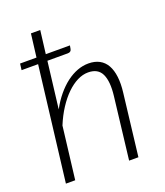

<svg xmlns="http://www.w3.org/2000/svg" viewBox="-135 -820 784 912"><g transform="rotate(-20 257.5 -364.0)"><path d="M31 -610.5H114L128.5 -727.5H175.5L161 -610.5H283L280 -593.5Q277.5 -578.5 260.5 -578.5H157.5L129 -343Q149 -380 173.2 -409.2Q197.5 -438.5 224.2 -458.8Q251 -479 279 -489.5Q307 -500 335.5 -500Q367.5 -500 390.8 -487.5Q414 -475 427.5 -451Q441 -427 445.2 -392.2Q449.5 -357.5 444 -313L407 0H360L397 -313Q405.5 -384.5 387.5 -422.5Q369.5 -460.5 319.5 -460.5Q292.5 -460.5 265 -446.8Q237.5 -433 211.2 -407.5Q185 -382 161.5 -346Q138 -310 119.5 -265L87.5 0H40.5L110.5 -578.5H27Z"/></g></svg>

Font: Lato Light
Style: Italic
Weight: 300
Italic angle: -7°
Designer: Lukasz Dziedzic
Foundry: tyPoland Lukasz Dziedzic
Version: Version 2.007; 2014-02-27